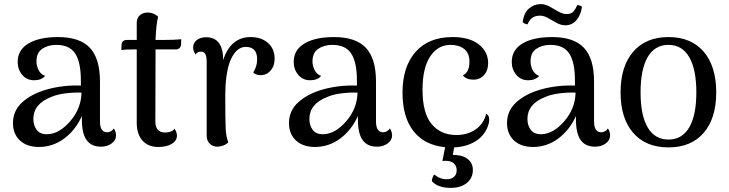

<svg xmlns="http://www.w3.org/2000/svg" viewBox="-20 -703 3543 933"><path d="M533.2 -79.1Q543.9 -62.5 543.9 -44.9Q543.9 -22 522.7 -6.1Q501.5 9.8 470.2 9.8Q424.3 9.8 401.1 -22Q377.9 -53.7 377.9 -122.1V-139.2Q346.7 -70.3 291.5 -29.5Q236.3 11.2 168.9 11.2Q110.8 11.2 76.9 -20.3Q43 -51.8 43 -105Q43 -165.5 88.9 -206.8Q134.8 -248 210 -269Q289.6 -290.5 373 -287.1V-312Q373 -400.4 345.5 -442.6Q317.9 -484.9 253.9 -484.9Q213.4 -484.9 185.3 -465.8Q157.2 -446.8 157.2 -404.8Q157.2 -382.8 167.5 -362.5Q177.7 -342.3 199.2 -334Q181.2 -313 146 -313Q109.9 -313 87.9 -339.4Q65.9 -365.7 65.9 -401.9Q65.9 -460.4 118.2 -491.7Q170.4 -522.9 262.2 -522.9Q367.2 -522.9 416.5 -470.9Q465.8 -418.9 465.8 -307.1V-112.8Q465.8 -60.1 501 -60.1Q509.3 -60.1 518.6 -64.9Q527.8 -69.8 533.2 -79.1ZM211.9 -50.8Q269 -53.2 321.8 -114.7Q374.5 -176.3 376 -252.9Q338.4 -254.4 297.6 -249.3Q256.8 -244.1 229 -231.9Q142.1 -198.2 142.1 -125Q142.1 -92.3 159.2 -70.8Q176.3 -49.3 211.9 -50.8Z M768.6 -508.8Q826.7 -508.8 860.8 -512.2L859.9 -487.8Q859.4 -476.1 852.3 -469.5Q845.2 -462.9 835 -462.9H735.8V-426.8L734.9 -112.8Q734.9 -59.1 782.7 -59.1Q796.9 -59.1 810.3 -64Q823.7 -68.8 827.6 -78.1Q839.8 -61 839.8 -43.9Q839.8 -19 814.7 -3.9Q789.6 11.2 749.5 11.2Q700.2 11.2 672.4 -19.8Q644.5 -50.8 644.5 -106V-462.9H629.9Q589.8 -462.9 569.8 -460L570.8 -484.9Q572.3 -508.8 596.7 -508.8H644.5V-592.8Q644.5 -615.2 659.4 -628.7Q674.3 -642.1 697.8 -642.1Q725.6 -642.1 748.5 -622.1Q738.8 -586.4 735.8 -508.8Z M1197.8 -522.9Q1249.5 -522.9 1282 -494.6Q1314.5 -466.3 1314.5 -417Q1314.5 -383.3 1296.1 -361.3Q1277.8 -339.4 1251.5 -337.9Q1223.6 -336.4 1210.4 -351.1Q1229.5 -379.4 1229.5 -415Q1229.5 -475.1 1174.3 -475.1Q1158.2 -475.1 1144 -467Q1129.9 -459 1116.9 -440.9Q1104 -422.9 1094.7 -396Q1085.4 -369.1 1080.1 -329.3Q1074.7 -289.6 1074.7 -240.2Q1074.7 -114.7 1076.7 -77.4Q1078.6 -40 1089.4 -11.2Q1069.8 8.3 1036.6 9.8Q1014.6 9.8 999.5 -4.6Q984.4 -19 984.4 -43.9V-400.9Q984.4 -428.2 977.8 -440.2Q971.2 -452.1 956.5 -452.1Q937.5 -452.1 930.7 -438Q918.5 -455.6 918.5 -471.2Q918.5 -493.7 935.5 -507.8Q952.6 -522 982.4 -522Q1022.9 -522 1043.9 -493.9Q1064.9 -465.8 1064.5 -410.2Q1081.5 -465.8 1115.5 -494.4Q1149.4 -522.9 1197.8 -522.9Z M1874.5 -79.1Q1885.3 -62.5 1885.3 -44.9Q1885.3 -22 1864 -6.1Q1842.8 9.8 1811.5 9.8Q1765.6 9.8 1742.4 -22Q1719.2 -53.7 1719.2 -122.1V-139.2Q1688 -70.3 1632.8 -29.5Q1577.6 11.2 1510.3 11.2Q1452.1 11.2 1418.2 -20.3Q1384.3 -51.8 1384.3 -105Q1384.3 -165.5 1430.2 -206.8Q1476.1 -248 1551.3 -269Q1630.9 -290.5 1714.4 -287.1V-312Q1714.4 -400.4 1686.8 -442.6Q1659.2 -484.9 1595.2 -484.9Q1554.7 -484.9 1526.6 -465.8Q1498.5 -446.8 1498.5 -404.8Q1498.5 -382.8 1508.8 -362.5Q1519 -342.3 1540.5 -334Q1522.5 -313 1487.3 -313Q1451.2 -313 1429.2 -339.4Q1407.2 -365.7 1407.2 -401.9Q1407.2 -460.4 1459.5 -491.7Q1511.7 -522.9 1603.5 -522.9Q1708.5 -522.9 1757.8 -470.9Q1807.1 -418.9 1807.1 -307.1V-112.8Q1807.1 -60.1 1842.3 -60.1Q1850.6 -60.1 1859.9 -64.9Q1869.1 -69.8 1874.5 -79.1ZM1553.2 -50.8Q1610.4 -53.2 1663.1 -114.7Q1715.8 -176.3 1717.3 -252.9Q1679.7 -254.4 1638.9 -249.3Q1598.1 -244.1 1570.3 -231.9Q1483.4 -198.2 1483.4 -125Q1483.4 -92.3 1500.5 -70.8Q1517.6 -49.3 1553.2 -50.8Z M2342.3 -149.9Q2365.2 -139.6 2353 -96.2Q2337.4 -46.9 2293.5 -18.3Q2249.5 10.3 2187 13.2L2180.2 49.8Q2225.6 49.3 2251.7 68.8Q2277.8 88.4 2277.8 123Q2277.8 162.1 2248.5 186Q2219.2 210 2169.9 210Q2108.9 210 2079.1 178.2Q2077.6 171.4 2082 159.7Q2086.4 147.9 2090.8 145Q2091.3 145.5 2095.5 148.7Q2099.6 151.9 2102.1 153.6Q2104.5 155.3 2110.1 158.4Q2115.7 161.6 2121.1 163.3Q2126.5 165 2134.3 166.5Q2142.1 168 2150.9 168Q2173.3 168 2186.3 156.2Q2199.2 144.5 2199.2 124Q2199.2 101.6 2182.6 88.6Q2166 75.7 2129.9 79.1L2143.1 12.2Q2043.9 2.9 1990 -64.9Q1936 -132.8 1936 -252.9Q1936 -379.4 1999.8 -451.2Q2063.5 -522.9 2179.2 -522.9Q2261.2 -522.9 2306.6 -487.3Q2352.1 -451.7 2352.1 -396Q2352.1 -360.4 2332 -338.1Q2312 -315.9 2280.3 -315.9Q2246.1 -315.9 2229 -336.9Q2261.2 -351.1 2261.2 -402.8Q2261.2 -444.8 2235.8 -464.8Q2210.4 -484.9 2169.9 -484.9Q2107.4 -484.9 2070.3 -428.5Q2033.2 -372.1 2033.2 -267.1Q2033.2 -152.8 2077.6 -99.9Q2122.1 -46.9 2197.3 -46.9Q2251.5 -46.9 2291 -74Q2330.6 -101.1 2342.3 -149.9Z M2543.9 -585Q2539.1 -584.5 2531.7 -587.6Q2524.4 -590.8 2520 -595.2Q2525.4 -640.1 2550.3 -661.6Q2575.2 -683.1 2607.9 -683.1Q2629.4 -683.1 2650.9 -671.1Q2672.4 -659.2 2693.1 -647Q2713.9 -634.8 2733.9 -634.8Q2745.1 -634.8 2753.4 -637.9Q2761.7 -641.1 2767.6 -648.2Q2773.4 -655.3 2776.9 -661.4Q2780.3 -667.5 2784.7 -678.2Q2799.8 -678.2 2808.1 -669.9Q2802.2 -629.4 2781 -604.7Q2759.8 -580.1 2727.1 -580.1Q2706.1 -580.1 2684.8 -591.8Q2663.6 -603.5 2643.1 -615.2Q2622.6 -627 2604 -627Q2559.6 -627 2543.9 -585ZM2934.1 -79.1Q2944.8 -62.5 2944.8 -44.9Q2944.8 -22 2923.6 -6.1Q2902.3 9.8 2871.1 9.8Q2825.2 9.8 2802 -22Q2778.8 -53.7 2778.8 -122.1V-139.2Q2747.6 -70.3 2692.4 -29.5Q2637.2 11.2 2569.8 11.2Q2511.7 11.2 2477.8 -20.3Q2443.8 -51.8 2443.8 -105Q2443.8 -165.5 2489.7 -206.8Q2535.6 -248 2610.8 -269Q2690.4 -290.5 2773.9 -287.1V-312Q2773.9 -400.4 2746.3 -442.6Q2718.8 -484.9 2654.8 -484.9Q2614.3 -484.9 2586.2 -465.8Q2558.1 -446.8 2558.1 -404.8Q2558.1 -382.8 2568.4 -362.5Q2578.6 -342.3 2600.1 -334Q2582 -313 2546.9 -313Q2510.7 -313 2488.8 -339.4Q2466.8 -365.7 2466.8 -401.9Q2466.8 -460.4 2519 -491.7Q2571.3 -522.9 2663.1 -522.9Q2768.1 -522.9 2817.4 -470.9Q2866.7 -418.9 2866.7 -307.1V-112.8Q2866.7 -60.1 2901.9 -60.1Q2910.2 -60.1 2919.4 -64.9Q2928.7 -69.8 2934.1 -79.1ZM2612.8 -50.8Q2669.9 -53.2 2722.7 -114.7Q2775.4 -176.3 2776.9 -252.9Q2739.3 -254.4 2698.5 -249.3Q2657.7 -244.1 2629.9 -231.9Q2543 -198.2 2543 -125Q2543 -92.3 2560.1 -70.8Q2577.1 -49.3 2612.8 -50.8Z M3228.5 13.2Q3118.2 13.2 3056.9 -57.4Q2995.6 -127.9 2995.6 -253.9Q2995.6 -380.9 3057.1 -451.9Q3118.7 -522.9 3228.5 -522.9Q3338.4 -522.9 3399.4 -451.9Q3460.4 -380.9 3460.4 -253.9Q3460.4 -127.9 3399.4 -57.4Q3338.4 13.2 3228.5 13.2ZM3228.5 -24.9Q3294.4 -24.9 3329.1 -83.7Q3363.8 -142.6 3363.8 -253.9Q3363.8 -366.2 3329.1 -425.5Q3294.4 -484.9 3228.5 -484.9Q3162.1 -484.9 3127.4 -425.8Q3092.8 -366.7 3092.8 -253.9Q3092.8 -142.6 3127.4 -83.7Q3162.1 -24.9 3228.5 -24.9Z"/></svg>

Font: Arima Madurai Medium
Style: Regular
Weight: 500
Designer: Joana Correia and Natanael Gama
Foundry: NDISCOVER
Version: Version 1.019;PS 001.019;hotconv 1.0.88;makeotf.lib2.5.64775